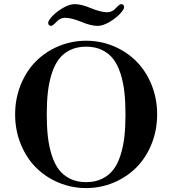

<svg xmlns="http://www.w3.org/2000/svg" viewBox="-20 -912 851 948"><path d="M217.8 -798.8Q217.8 -810.5 238.5 -832.5Q259.3 -854.5 291.3 -873Q323.2 -891.6 348.6 -891.6Q381.8 -891.6 429.2 -871.6Q477.5 -851.6 510.7 -851.6Q520.5 -851.6 529.3 -855.5Q538.1 -859.4 543.5 -863.8Q548.8 -868.2 556.6 -876.5Q570.8 -891.6 578.6 -891.6Q584.5 -891.6 588.6 -887.5Q592.8 -883.3 592.8 -877Q592.8 -865.2 572 -843.3Q551.3 -821.3 519.3 -802.7Q487.3 -784.2 461.9 -784.2Q428.7 -784.2 381.3 -804.2Q333 -824.2 299.8 -824.2Q290 -824.2 281.2 -820.3Q272.5 -816.4 267.1 -812Q261.7 -807.6 253.9 -799.3Q239.7 -784.2 231.9 -784.2Q226.1 -784.2 221.9 -788.3Q217.8 -792.5 217.8 -798.8ZM82.3 -200.9Q54.7 -269 54.7 -347.2Q54.7 -425.3 82.3 -493.4Q109.9 -561.5 157.2 -609.1Q204.6 -656.7 269 -683.8Q333.5 -710.9 405.3 -710.9Q477.1 -710.9 541.5 -683.8Q606 -656.7 653.3 -609.1Q700.7 -561.5 728.3 -493.4Q755.9 -425.3 755.9 -347.2Q755.9 -269 728.3 -200.9Q700.7 -132.8 653.3 -85.2Q606 -37.6 541.5 -10.5Q477.1 16.6 405.3 16.6Q333.5 16.6 269 -10.5Q204.6 -37.6 157.2 -85.2Q109.9 -132.8 82.3 -200.9ZM216.3 -456.5Q210.9 -408.2 210.9 -347.2Q210.9 -286.1 216.3 -237.8Q221.7 -189.5 235.4 -146.2Q249 -103 270.8 -74.5Q292.5 -45.9 326.4 -29.3Q360.4 -12.7 405.3 -12.7Q450.2 -12.7 484.1 -29.3Q518.1 -45.9 539.8 -74.5Q561.5 -103 575.2 -146.2Q588.9 -189.5 594.2 -237.8Q599.6 -286.1 599.6 -347.2Q599.6 -408.2 594.2 -456.5Q588.9 -504.9 575.2 -548.1Q561.5 -591.3 539.8 -619.9Q518.1 -648.4 484.1 -665Q450.2 -681.6 405.3 -681.6Q360.4 -681.6 326.4 -665Q292.5 -648.4 270.8 -619.9Q249 -591.3 235.4 -548.1Q221.7 -504.9 216.3 -456.5Z"/></svg>

Font: Monomachus
Style: Medium
Weight: 500
Designer: Alexey Kryukov
Version: Version 1.0